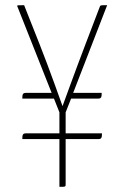

<svg xmlns="http://www.w3.org/2000/svg" viewBox="-20 -720 490 740"><path d="M233 -287 254 -340H358C370 -340 372 -345 372 -362H262L393 -700C368 -700 367 -700 365 -695L310 -551C274 -457 221 -311 221 -311C221 -311 169 -458 132 -551L73 -700C51 -700 46 -700 46 -697C46 -697 47 -696 47 -695L179 -362H80C68 -362 66 -357 66 -340H188L209 -287V-206H80C68 -206 66 -201 66 -184H209V0C233 0 233 0 233 -10V-184H359C371 -184 373 -189 373 -206H233Z"/></svg>

Font: Yanone Kaffeesatz Extra Light
Style: Regular
Weight: 200
Designer: Yanone (Cyrillic: Daniel Pouzeot & Huerta Tipografica)
Foundry: Yanone
Version: Version 1.100;PS 001.100;hotconv 1.0.70;makeotf.lib2.5.58329